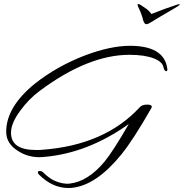

<svg xmlns="http://www.w3.org/2000/svg" viewBox="-20 -746 919 960"><path d="M322 194Q242 194 175 127Q169 121 169 116Q169 109 179 109Q190 109 199 119Q209 129 221.5 138.5Q234 148 249 156Q293 176 328 172Q419 162 502 63Q545 11 624 -126Q416 22 195 39Q191 39 186.5 39.5Q182 40 178 40Q119 40 72 10Q11 -27 11 -87Q11 -212 156 -329Q265 -415 405 -469Q533 -517 630 -517Q798 -517 816 -407Q817 -404 817 -399Q817 -390 811 -390Q802 -390 797 -411Q791 -438 749 -454Q703 -472 627 -472Q421 -472 179 -292Q124 -251 84 -196Q35 -132 35 -82Q35 4 160 4Q167 4 174.5 4Q182 4 190 3Q504 -20 679 -210Q691 -223 716 -223Q739 -223 739 -212Q739 -212 737 -206Q692 -127 654.5 -69Q617 -11 587 26Q462 180 341 193Q336 194 331.5 194Q327 194 322 194ZM876 -725Q879 -725 879 -723Q879 -721 864 -711.5Q849 -702 827 -689.5Q805 -677 784 -664.5Q763 -652 750 -644Q736 -635 727 -630Q718 -625 712 -625Q702 -625 696 -644Q692 -661 686 -677Q680 -693 674 -705Q668 -717 668 -722Q668 -726 671 -726Q676 -726 685 -720Q695 -714 711 -702.5Q727 -691 737 -676Q769 -689 805 -702Q841 -715 863 -722Q871 -725 876 -725Z"/></svg>

Font: Whisper
Style: Regular
Weight: 400
Designer: Robert E. Leuschke
Foundry: Robert E. Leuschke
Version: Version 1.010; ttfautohint (v1.8.4.7-5d5b)